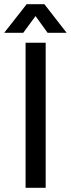

<svg xmlns="http://www.w3.org/2000/svg" viewBox="-29 -888 335 908"><path d="M92 0V-686H187V0ZM-9 -733 97 -868H181L286 -733H196L139 -812L81 -733Z"/></svg>

Font: Archivo VF Beta
Style: Regular
Weight: 400
Designer: Hector Gatti
Foundry: Omnibus-Type
Version: Version 1.002